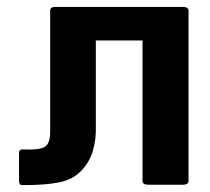

<svg xmlns="http://www.w3.org/2000/svg" viewBox="-20 -534 606 555"><path d="M125 -169V-503Q125 -514 140 -514H508Q525 -514 525 -503V-11Q525 0 508 0H409Q392 0 392 -11V-417H257V-165Q258 -133 249 -100Q240 -67 215.5 -41Q191 -15 151.5 -7Q112 1 52 1H44Q35 1 35 -11V-91Q35 -102 44 -102H51Q94 -100 109.5 -109.5Q125 -119 125 -153Q125 -163 125 -169Z"/></svg>

Font: Barlow
Style: Bold
Weight: 700
Designer: Jeremy Tribby
Foundry: Jeremy Tribby
Version: Version 1.101 August 23, 2024